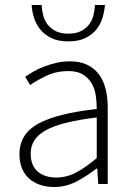

<svg xmlns="http://www.w3.org/2000/svg" viewBox="-20 -738 531 770"><path d="M197 12Q168 12 143 4Q118 -4 99 -20Q80 -36 69 -61Q58 -86 58 -120Q58 -200 132.5 -241.5Q207 -283 368 -301Q368 -328 364 -355.5Q360 -383 347 -404.5Q334 -426 312 -439.5Q290 -453 254 -453Q206 -453 166 -434Q126 -415 101 -397L81 -430Q94 -439 112.5 -450Q131 -461 154 -470Q177 -479 204 -485.5Q231 -492 260 -492Q302 -492 331 -477.5Q360 -463 378 -438Q396 -413 404 -379.5Q412 -346 412 -307V0H374L370 -62H367Q330 -33 287.5 -10.5Q245 12 197 12ZM205 -26Q247 -26 285 -46Q323 -66 368 -104V-267Q294 -258 243 -245Q192 -232 161 -214Q130 -196 116.5 -173Q103 -150 103 -122Q103 -96 111 -78Q119 -60 133 -48.5Q147 -37 165.5 -31.5Q184 -26 205 -26ZM254 -572Q212 -572 184.5 -586Q157 -600 140.5 -621Q124 -642 116 -668Q108 -694 107 -718H147Q148 -697 153.5 -676Q159 -655 171.5 -639Q184 -623 204 -613Q224 -603 254 -603Q284 -603 304 -613Q324 -623 336.5 -639Q349 -655 354.5 -676Q360 -697 361 -718H401Q399 -694 391.5 -668Q384 -642 367.5 -621Q351 -600 323.5 -586Q296 -572 254 -572Z"/></svg>

Font: hySource Sans Pro Light
Style: Regular
Weight: 300
Designer: Paul D. Hunt
Foundry: Adobe Systems Incorporated
Version: Version 2.021;PS 2.000;hotconv 1.0.86;makeotf.lib2.5.63406